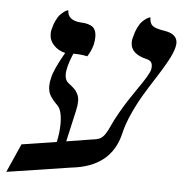

<svg xmlns="http://www.w3.org/2000/svg" viewBox="-80 -605 638 664"><g transform="rotate(5 239.5 -273.5)"><path d="M245.1 -122.1Q267.1 -124.5 277.3 -128.9Q287.6 -133.3 296.4 -146.5Q305.2 -159.7 312 -176Q318.8 -192.4 339.6 -228.8Q360.4 -265.1 389.2 -306.2Q430.7 -365.2 434.1 -381.8Q435.1 -385.7 435.1 -393.1Q435.1 -411.6 417 -416Q358.9 -429.2 358.9 -469.2Q358.9 -479 360.8 -484.9Q365.7 -505.4 373 -520.8Q380.4 -536.1 387.7 -543.5Q395 -550.8 401.6 -555.2Q408.2 -559.6 412.1 -560.5L416 -561Q416 -541 426.5 -532.5Q437 -523.9 470.2 -519Q513.2 -511.7 513.2 -480Q513.2 -475.6 511.2 -465.8Q506.8 -446.8 491.5 -418.5Q476.1 -390.1 456.3 -359.6Q436.5 -329.1 416.5 -296.1Q396.5 -263.2 379.2 -225.3Q361.8 -187.5 354 -153.8Q326.7 -34.7 188 -20L-34.2 14.2L9.8 -85L130.9 -104Q138.2 -138.7 138.2 -167Q138.2 -212.4 123 -229Q105 -246.6 96.4 -260.7Q87.9 -274.9 87.9 -293.9Q87.9 -308.1 91.8 -323.2Q97.7 -352.1 132.8 -413.1Q108.4 -418.9 92.8 -435.5Q77.1 -452.1 77.1 -474.1Q77.1 -482.9 78.1 -486.8Q82.5 -506.3 89.6 -521.2Q96.7 -536.1 103.8 -543.2Q110.8 -550.3 116.9 -554.7Q123 -559.1 127 -560.1L130.9 -561Q130.9 -526.9 175.8 -522.9Q187.5 -522.5 194.8 -521.2Q202.1 -520 211.9 -515.9Q221.7 -511.7 226.8 -502Q231.9 -492.2 231.9 -477.1Q231.9 -465.8 229 -451.2Q222.7 -427.7 210 -408.2Q189 -413.1 161.1 -413.1Q141.1 -365.7 141.1 -339.8Q141.1 -318.8 154.8 -309.1Q168.5 -298.3 174.8 -292.2Q181.2 -286.1 186.5 -275.4Q191.9 -264.6 191.9 -251Q191.9 -235.4 188 -219.2L163.1 -108.9Z"/></g></svg>

Font: Common Serif SemiBold
Style: Italic
Weight: 600
Italic angle: -12°
Designer: Philipp H. Poll, Khaled Hosny
Foundry: Stefan Peev, Context Ltd.
Version: Version 1.026